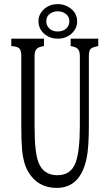

<svg xmlns="http://www.w3.org/2000/svg" viewBox="-20 -899 540 938"><path d="M35.2 -710H194.8V-673.8Q169.9 -670.9 159.2 -660.2Q148.9 -649.9 148.9 -625V-282.2Q148.9 -155.8 167.5 -106.9Q191.4 -43 260.3 -43Q327.6 -43 350.1 -106.4Q370.1 -162.6 370.1 -286.1V-625Q370.1 -648.4 361.3 -658.7Q351.1 -670.4 325.2 -673.8V-710H460V-673.8Q432.1 -668.9 422.9 -660.2Q414.1 -650.9 414.1 -625V-286.1Q414.1 -176.3 402.8 -124Q372.1 19 257.3 19Q163.6 19 117.2 -61Q94.2 -100.1 87.9 -166Q84 -210 84 -282.2V-625Q84 -653.3 73.7 -663.1Q64.9 -671.9 35.2 -673.8ZM262.2 -878.9Q291.5 -878.9 315.4 -864.3Q356.9 -839.4 356.9 -794.4Q356.9 -760.3 330.6 -735.8Q302.7 -710 261.7 -710Q226.6 -710 200.2 -730.5Q168 -755.9 168 -795.4Q168 -828.6 193.8 -853Q221.7 -878.9 262.2 -878.9ZM261.7 -843.8Q242.7 -843.8 226.6 -833.5Q206.1 -820.3 206.1 -794.4Q206.1 -776.4 218.3 -762.7Q233.9 -745.1 262.2 -745.1Q292 -745.1 308.1 -764.6Q318.8 -777.3 318.8 -794.9Q318.8 -821.8 295.4 -835Q280.3 -843.8 261.7 -843.8Z"/></svg>

Font: BIZ UDMincho
Style: Regular
Weight: 400
Monospace: yes
Designer: TypeBank Co., Ltd.
Foundry: Morisawa Inc.
Version: Version 1.06